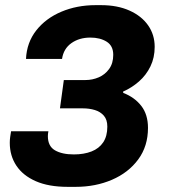

<svg xmlns="http://www.w3.org/2000/svg" viewBox="-20 -716 655 746"><path d="M243 10Q169 10 119 -12Q69 -34 43.5 -72.5Q18 -111 18 -161Q18 -173 19.5 -183.5Q21 -194 23 -206H168Q167 -200 166.5 -196Q166 -192 166 -187Q166 -148 193.5 -132Q221 -116 267 -116Q306 -116 335.5 -127.5Q365 -139 381 -163Q397 -187 397 -224Q397 -251 383.5 -266.5Q370 -282 348.5 -288.5Q327 -295 302 -295H213L228 -405H312Q339 -405 363.5 -415.5Q388 -426 404 -448Q420 -470 420 -503Q420 -538 394.5 -554Q369 -570 331 -570Q288 -570 257.5 -548.5Q227 -527 221 -487H81Q84 -551 121 -598Q158 -645 218.5 -670.5Q279 -696 351 -696H373Q436 -696 483 -675Q530 -654 555.5 -617.5Q581 -581 581 -534Q581 -492 564.5 -458Q548 -424 520 -399.5Q492 -375 458 -360L459 -355Q503 -338 529 -304.5Q555 -271 555 -219Q555 -148 517 -96.5Q479 -45 415 -17.5Q351 10 274 10Z"/></svg>

Font: Chivo Medium
Style: Bold Italic
Weight: 700
Italic angle: -8.05°
Version: Version 2.002